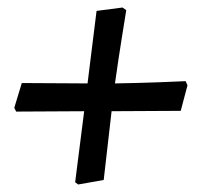

<svg xmlns="http://www.w3.org/2000/svg" viewBox="-20 -519 527 511"><path d="M286 -297Q348 -298 401.5 -300Q455 -302 474 -303L479 -292L461 -224L277 -223L256 -40L188 -28L180 -34L204 -223L23 -222L18 -232L38 -298L213 -297L237 -490L306 -499L316 -492Q313 -473 304 -417Q295 -361 286 -297Z"/></svg>

Font: Alegreya SC Medium
Style: Italic
Weight: 500
Italic angle: -7°
Designer: Juan Pablo del Peral
Foundry: Huerta Tipografica
Version: Version 2.007; ttfautohint (v1.6)